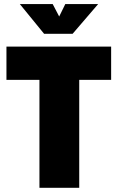

<svg xmlns="http://www.w3.org/2000/svg" viewBox="-20 -897 562 917"><path d="M168.4 0V-515.4H10.8V-674.5H510.8V-515.4H358.4V0ZM190.5 -735.7 74.8 -877.5H231.7L262.7 -818.2L291.8 -877.5H448.7L326.9 -735.7Z"/></svg>

Font: Titillium Web SemiBold
Style: Regular
Weight: 600
Designer: Mohamed Gaber, Accademia di Belle Arti di Urbino
Foundry: Kief Type Foundry, Accademia di Belle Arti di Urbino
Version: Version 3.000; ttfautohint (v1.8.4)